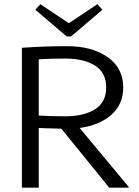

<svg xmlns="http://www.w3.org/2000/svg" viewBox="-20 -872 648 892"><path d="M455.8 -826.7 310 -702.5H290L144.2 -826.7L167.5 -852.5L300 -764.2L432.5 -852.5ZM160 -335Q220 -331.7 283.3 -331.7Q369.2 -331.7 421.2 -364.2Q473.3 -396.7 473.3 -465.8Q473.3 -535 421.2 -567.5Q369.2 -600 283.3 -600Q220 -600 160 -596.7ZM265 -274.2Q191.7 -275.8 160 -277.5V0H81.7V-281.7V-650Q186.7 -657.5 291.7 -657.5Q407.5 -657.5 480 -606.7Q552.5 -555.8 552.5 -465.8Q552.5 -387.5 497.5 -338.8Q442.5 -290 350 -277.5L577.5 -4.2V0H487.5Z"/></svg>

Font: Boon
Style: Regular
Weight: 400
Designer: Sungsit Sawaiwan
Foundry: FontUni
Version: Version 3.0